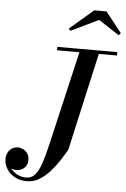

<svg xmlns="http://www.w3.org/2000/svg" viewBox="-96 -1022 723 1098"><g transform="rotate(5 265.0 -472.5)"><path d="M100 30.5Q59.5 30.5 29.8 13.8Q0 -3 -16 -29.5Q-32 -56 -32 -84.5Q-32 -107.5 -22.8 -124Q-13.5 -140.5 1.5 -149Q16.5 -157.5 34 -157.5Q48.5 -157.5 63.5 -150.2Q78.5 -143 88.8 -128.2Q99 -113.5 99 -91Q99 -70.5 89.8 -56.2Q80.5 -42 65.8 -35Q51 -28 34 -28Q19 -28 4 -35.2Q-11 -42.5 -21 -55.2Q-31 -68 -31 -84.5H-12Q-11.5 -66 -3.2 -49Q5 -32 19.8 -18.8Q34.5 -5.5 53.5 2.2Q72.5 10 94.5 10Q125 10 145 -12.5Q165 -35 180 -79.2Q195 -123.5 210.5 -190L340.5 -750H451.5L321.5 -170Q305 -141 282.8 -106.8Q260.5 -72.5 233 -41.2Q205.5 -10 172.2 10.2Q139 30.5 100 30.5ZM207.5 -730.5V-750H551.5V-730.5ZM274 -848 263 -859.5 399.5 -976.5H470L562.5 -859.5L550.5 -847L432.5 -924.5Z"/></g></svg>

Font: Bodoni Moda 11pt Medium
Style: Italic
Weight: 500
Italic angle: -13°
Designer: Owen Earl
Foundry: indestructible type
Version: Version 2.004